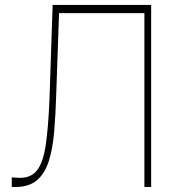

<svg xmlns="http://www.w3.org/2000/svg" viewBox="-20 -747 736 767"><path d="M27 0V-38.4L49.7 -36.9Q100.5 -33.4 126.2 -64.6Q152 -95.9 162.5 -166Q172.9 -236.2 177.6 -349.4L190.3 -727.3H583.8V0H556.8V-694.6H215.9L204.5 -367.9Q202.1 -288 196.4 -220.7Q190.7 -153.4 175.1 -103.9Q159.4 -54.3 127.8 -27.2Q96.2 0 41.2 0Z"/></svg>

Font: Inter UI Thin
Style: Regular
Weight: 100
Designer: Rasmus Andersson
Foundry: rsms
Version: 3.2;8d6f07862